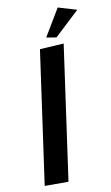

<svg xmlns="http://www.w3.org/2000/svg" viewBox="-103 -1006 609 1057"><g transform="rotate(-10 201.5 -477.5)"><path d="M403 -924 264 -794 208 -803 299 -955ZM191 0H58L163 -746L297 -754Z"/></g></svg>

Font: Arsenal SC
Style: Bold Italic
Weight: 700
Italic angle: -9.10001°
Designer: Andrij Shevchenko
Foundry: Stairsfor
Version: Version 2.001; ttfautohint (v1.8.4.7-5d5b)